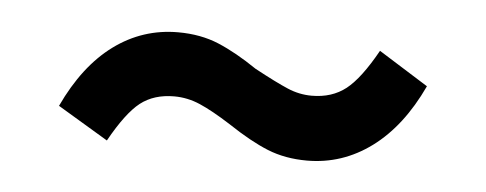

<svg xmlns="http://www.w3.org/2000/svg" viewBox="-27 -386 562 222"><g transform="rotate(5 254.5 -274.5)"><path d="M43 -245.1Q65.4 -293 98.6 -317.4Q131.8 -341.8 172.9 -341.8Q199.2 -341.8 220.2 -333Q241.2 -324.2 265.6 -307.6Q291 -293.9 304.7 -288.1Q318.4 -282.2 333 -282.2Q356.4 -282.2 372.6 -294.9Q388.7 -307.6 407.2 -340.8L464.8 -304.7Q442.4 -256.8 408.7 -231.9Q375 -207 334 -207Q308.6 -207 288.1 -215.3Q267.6 -223.6 241.2 -241.2Q219.7 -254.9 205.1 -261.2Q190.4 -267.6 174.8 -267.6Q151.4 -267.6 135.7 -255.4Q120.1 -243.2 101.6 -210Z"/></g></svg>

Font: Dinish Expanded
Style: Regular
Weight: 400
Width: 7
Designer: Charles Nix
Foundry: Playbeing
Version: Version 2.005; ttfautohint (v1.8.3)